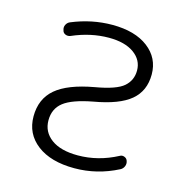

<svg xmlns="http://www.w3.org/2000/svg" viewBox="-86 -636 673 704"><g transform="rotate(15 250.0 -284.0)"><path d="M260.7 -265.6Q183.6 -251 151.9 -226.1Q120.1 -201.2 120.1 -157.2Q120.1 -113.3 155.8 -86.9Q191.4 -60.5 256.8 -60.5Q334 -60.5 406.2 -98.6Q414.1 -103.5 423.3 -100.1Q432.6 -96.7 435.5 -87.9Q439.5 -77.1 435.1 -66.9Q430.7 -56.6 420.9 -51.8Q342.8 -11.7 256.8 -11.7Q167 -11.7 115.2 -51.3Q63.5 -90.8 63.5 -157.2Q63.5 -223.6 108.9 -262.2Q154.3 -300.8 252.9 -318.4Q332 -332 359.4 -356Q386.7 -379.9 386.7 -417Q386.7 -457 352.1 -481.9Q317.4 -506.8 256.8 -506.8Q187.5 -506.8 118.2 -476.6Q108.4 -472.7 99.1 -476.6Q89.8 -480.5 87.9 -490.2Q84 -501 88.9 -510.7Q93.8 -520.5 103.5 -524.4Q178.7 -555.7 256.8 -555.7Q342.8 -555.7 392.6 -517.6Q442.4 -479.5 442.4 -417Q442.4 -354.5 399.4 -318.4Q356.4 -282.2 260.7 -265.6Z"/></g></svg>

Font: Rounded Mgen+ 1mn light
Style: Regular
Weight: 200
Designer: [Source Han Sans]
Ryoko NISHIZUKA  (kana & ideographs); Paul D. Hunt (Latin, Greek & Cyrillic); Wenlong ZHANG  (bopomofo
Version: Version 1.059.20150602